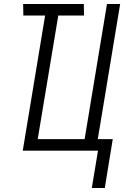

<svg xmlns="http://www.w3.org/2000/svg" viewBox="-20 -755 640 962"><path d="M440 187 471 0H94L206 -677H97L96 -735H400L401 -677H272L169 -58H404L516 -735H582L470 -58H545L505 187Z"/></svg>

Font: Iosevka Aile Light
Style: Italic
Weight: 300
Italic angle: -9°
Designer: Belleve Invis
Foundry: Belleve Invis
Version: Version 31.1.0; ttfautohint (v1.8.4)